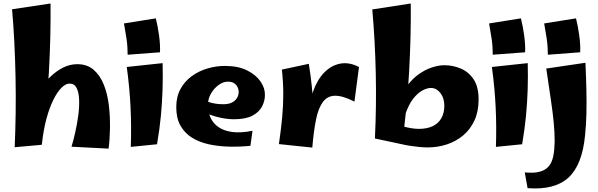

<svg xmlns="http://www.w3.org/2000/svg" viewBox="-20 -832 3421 1098"><path d="M219 -4 64 10Q68 -81 69.5 -181.5Q71 -282 69 -385.5Q67 -489 62 -589Q57 -689 49 -779L269 -812Q271 -624 259.5 -418Q248 -212 219 -4ZM601 18 389 7Q400 -29 410.5 -76Q421 -123 427.5 -171Q434 -219 432.5 -261Q431 -303 418.5 -328.5Q406 -354 378 -354Q356 -354 332 -330.5Q308 -307 285.5 -262Q263 -217 245.5 -152.5Q228 -88 219 -4L134 -137Q140 -182 158.5 -228Q177 -274 205 -316.5Q233 -359 267.5 -392.5Q302 -426 341 -445.5Q380 -465 422 -465Q479 -465 516 -432.5Q553 -400 574 -347Q595 -294 602.5 -230Q610 -166 609 -101Q608 -36 601 18Z M710 -519Q710 -567 703.5 -610.5Q697 -654 689 -698L871 -727Q882 -684 889.5 -630Q897 -576 895 -533ZM878 -7 728 8Q732 -108 726.5 -220Q721 -332 705 -449L910 -471Q912 -389 909.5 -316Q907 -243 900 -169Q893 -95 878 -7Z M1412 2Q1350 8 1289 6.5Q1228 5 1173.5 -7Q1119 -19 1077.5 -45Q1036 -71 1012 -113.5Q988 -156 988 -219Q988 -279 1012 -323Q1036 -367 1076.5 -396.5Q1117 -426 1166.5 -440.5Q1216 -455 1266 -455Q1342 -455 1393 -429.5Q1444 -404 1470 -366Q1496 -328 1495 -288Q1495 -255 1478.5 -223Q1462 -191 1423.5 -170.5Q1385 -150 1317 -150Q1293 -150 1266.5 -154Q1240 -158 1213.5 -165.5Q1187 -173 1162.5 -183.5Q1138 -194 1119 -207L1147 -261Q1168 -249 1195.5 -242.5Q1223 -236 1259 -236Q1285 -236 1304 -244.5Q1323 -253 1334 -269.5Q1345 -286 1345 -307Q1345 -321 1338.5 -334Q1332 -347 1319 -356Q1306 -365 1283 -365Q1256 -365 1229.5 -345.5Q1203 -326 1186 -296Q1169 -266 1169 -232Q1169 -192 1184 -159Q1199 -126 1230.5 -104.5Q1262 -83 1310 -77Q1358 -71 1424 -84Z M1766 12 1743 -156Q1747 -242 1770.5 -309Q1794 -376 1834 -417Q1874 -458 1925 -468Q1976 -478 2033 -449L2007 -251Q1940 -285 1896.5 -284.5Q1853 -284 1827 -249.5Q1801 -215 1787.5 -149.5Q1774 -84 1766 12ZM1766 12 1575 -8Q1587 -90 1593.5 -159Q1600 -228 1600 -294.5Q1600 -361 1592 -434L1746 -467Q1757 -399 1763 -340.5Q1769 -282 1771 -226.5Q1773 -171 1771.5 -113Q1770 -55 1766 12Z M2426 11Q2403 11 2377 8.5Q2351 6 2325.5 2Q2300 -2 2279 -7L2223 -129Q2247 -120 2274.5 -112Q2302 -104 2328 -99.5Q2354 -95 2375 -95Q2422 -95 2454.5 -110.5Q2487 -126 2504 -156Q2521 -186 2521 -228Q2521 -247 2516 -265Q2511 -283 2500.5 -297.5Q2490 -312 2476 -320.5Q2462 -329 2444 -329Q2422 -329 2394.5 -314Q2367 -299 2341.5 -265.5Q2316 -232 2297.5 -177Q2279 -122 2274 -42L2235 -80Q2235 -164 2253.5 -227Q2272 -290 2303.5 -334.5Q2335 -379 2372.5 -406Q2410 -433 2449 -446Q2488 -459 2521 -459Q2570 -459 2615 -440Q2660 -421 2688.5 -378.5Q2717 -336 2717 -263Q2717 -194 2693 -142.5Q2669 -91 2628 -57Q2587 -23 2535 -6Q2483 11 2426 11ZM2279 -7 2124 -40Q2133 -223 2129 -410.5Q2125 -598 2109 -778L2329 -812Q2331 -624 2319.5 -419.5Q2308 -215 2279 -7Z M2798 -519Q2798 -567 2791.5 -610.5Q2785 -654 2777 -698L2959 -727Q2970 -684 2977.5 -630Q2985 -576 2983 -533ZM2966 -7 2816 8Q2820 -108 2814.5 -220Q2809 -332 2793 -449L2998 -471Q3000 -389 2997.5 -316Q2995 -243 2988 -169Q2981 -95 2966 -7Z M3113 -519Q3113 -567 3106.5 -610.5Q3100 -654 3092 -698L3274 -727Q3285 -684 3292.5 -630Q3300 -576 3298 -533ZM3326 -60Q3310 111 3231 183.5Q3152 256 2997 244L2981 154Q3033 159 3066.5 150Q3100 141 3118.5 118.5Q3137 96 3144 61Q3151 26 3152 -22Q3152 -75 3146.5 -132Q3141 -189 3130 -263.5Q3119 -338 3104 -440L3328 -473Q3332 -384 3333.5 -312.5Q3335 -241 3333.5 -180.5Q3332 -120 3326 -60Z"/></svg>

Font: Marhey Light SemiBold
Style: Regular
Weight: 600
Version: Version 1.000